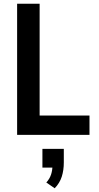

<svg xmlns="http://www.w3.org/2000/svg" viewBox="-20 -725 531 1032"><path d="M72 0V-705H193V-104H461V0ZM274 287 229 256Q247 236 254.5 213Q262 190 262 164L283 176H208V75H323V148Q323 190 312 224.5Q301 259 274 287Z"/></svg>

Font: Nunito Sans 10pt Condensed
Style: Bold
Weight: 700
Width: 3
Designer: Vernon Adams
Foundry: Vernon Adams
Version: Version 3.101;gftools[0.9.27]